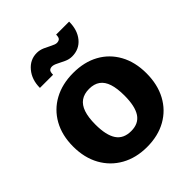

<svg xmlns="http://www.w3.org/2000/svg" viewBox="-206 -852 981 981"><g transform="rotate(-45 284.0 -361.5)"><path d="M285 -527Q365 -527 424 -494.5Q483 -462 516 -402Q549 -342 549 -261Q549 -180 516.5 -119.5Q484 -59 424.5 -25.5Q365 8 285 8Q206 8 146 -25.5Q86 -59 52.5 -119.5Q19 -180 19 -261Q19 -342 52.5 -402Q86 -462 146 -494.5Q206 -527 285 -527ZM285 -107Q339 -107 364 -145Q389 -183 389 -260Q389 -312 378 -345.5Q367 -379 344 -395.5Q321 -412 285 -412Q249 -412 225.5 -395.5Q202 -379 190.5 -345.5Q179 -312 179 -260Q179 -183 204.5 -145Q230 -107 285 -107ZM335 -694Q347 -694 354.5 -700Q362 -706 362 -727H456Q456 -666 424.5 -628Q393 -590 341 -590Q320 -590 299.5 -599.5Q279 -609 261.5 -618Q244 -627 232 -627Q220 -627 213 -620.5Q206 -614 206 -593H111Q111 -652 144 -691.5Q177 -731 226 -731Q247 -731 267.5 -722Q288 -713 306 -703.5Q324 -694 335 -694Z"/></g></svg>

Font: Aleo Black
Style: Regular
Weight: 900
Designer: Alessio Laiso
Foundry: Alessio Laiso
Version: Version 2.001;gftools[0.9.29]